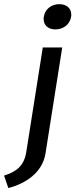

<svg xmlns="http://www.w3.org/2000/svg" viewBox="-94 -732 373 938"><path d="M-74.2 125.8 -53.3 186.7C30.8 165 113.3 111.7 128.3 17.5L210 -500H115L34.2 11.7C23.3 79.2 -15 107.5 -74.2 125.8ZM195.8 -711.7C158.3 -711.7 125.8 -688.3 120 -650C119.2 -646.7 119.2 -642.5 119.2 -639.2C119.2 -607.5 142.5 -588.3 176.7 -588.3C214.2 -588.3 247.5 -611.7 253.3 -650C254.2 -653.3 254.2 -657.5 254.2 -660.8C254.2 -692.5 230 -711.7 195.8 -711.7Z"/></svg>

Font: Boon Medium
Style: Italic
Weight: 500
Italic angle: -9°
Designer: Sungsit Sawaiwan
Foundry: FontUni
Version: Version 3.0